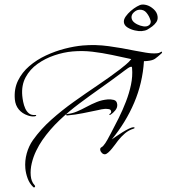

<svg xmlns="http://www.w3.org/2000/svg" viewBox="-70 -1002 1188 1295"><g transform="rotate(-5 523.5 -354.5)"><path d="M107 228Q104 228 102 225Q79 199 69.5 163.5Q60 128 60 95Q60 44 78 -4.5Q96 -53 128 -91Q187 -160 263.5 -217Q340 -274 425 -324Q510 -374 595 -421Q680 -468 756 -516Q777 -530 798 -544.5Q819 -559 836 -577Q772 -597 708 -616.5Q644 -636 579 -649.5Q514 -663 446 -663Q386 -663 322 -647.5Q258 -632 203.5 -600Q149 -568 115.5 -517Q82 -466 82 -395Q82 -377 84.5 -353.5Q87 -330 94.5 -308Q102 -286 117 -272Q132 -258 157 -258Q159 -258 161.5 -257.5Q164 -257 164 -254Q164 -251 158.5 -250Q153 -249 151 -249Q130 -249 108 -259Q71 -275 50.5 -305Q30 -335 30 -375Q30 -445 62 -498.5Q94 -552 147 -590Q200 -628 264.5 -651.5Q329 -675 395 -686Q461 -697 518 -697Q605 -697 692.5 -677Q780 -657 863 -632Q895 -623 937 -612Q979 -601 1012 -601Q1026 -601 1033.5 -605Q1041 -609 1044 -609Q1047 -609 1047 -606Q1047 -602 1044.5 -599.5Q1042 -597 1039 -595Q1014 -576 996 -565.5Q978 -555 943 -555Q937 -555 931.5 -555Q926 -555 920 -556Q898 -410 830 -282.5Q762 -155 658 -49Q669 -55 689 -66.5Q709 -78 732.5 -90Q756 -102 776.5 -110Q797 -118 808 -118Q811 -118 814.5 -117Q818 -116 818 -113Q818 -111 815 -110Q812 -109 810 -108Q777 -101 749 -81Q721 -61 698 -36Q692 -29 680 -15.5Q668 -2 654 12.5Q640 27 626.5 37Q613 47 604 47Q592 47 583 36Q574 25 574 14Q574 2 582.5 -1.5Q591 -5 598 -12Q611 -24 628 -49Q645 -74 655 -90Q685 -136 716.5 -187.5Q748 -239 775 -294Q802 -349 819 -405Q836 -461 836 -515V-520Q836 -526 830 -526Q823 -526 809 -518.5Q795 -511 782 -502.5Q769 -494 762 -490Q688 -444 611.5 -399.5Q535 -355 460 -308.5Q385 -262 316.5 -207.5Q248 -153 191 -85Q166 -55 143 -16.5Q120 22 106 64.5Q92 107 92 147Q92 166 96.5 182.5Q101 199 113 215Q115 217 115 220Q115 228 107 228ZM658 -214Q656 -214 656 -216Q656 -221 663 -224Q670 -227 670 -237Q670 -251 654 -254.5Q638 -258 628 -258Q617 -258 606 -257Q595 -256 584 -254Q532 -248 480 -242Q428 -236 375 -236Q373 -236 369 -237Q365 -238 365 -241Q365 -244 369 -245Q373 -246 375 -246Q407 -246 440.5 -257Q474 -268 508.5 -283Q543 -298 579 -309Q615 -320 654 -320Q674 -320 694.5 -313Q715 -306 715 -280Q715 -259 698.5 -242Q682 -225 665 -216Q661 -214 658 -214ZM922 -759Q904 -759 877 -767.5Q850 -776 829 -792Q808 -808 808 -830Q808 -848 823.5 -866.5Q839 -885 861 -901Q883 -917 905 -927Q927 -937 939 -937Q949 -937 957 -935Q965 -933 968 -932Q994 -923 1016 -899Q1038 -875 1038 -846Q1038 -825 1026 -810.5Q1014 -796 997 -785Q977 -773 962 -766Q947 -759 922 -759ZM953 -788Q967 -788 978 -796.5Q989 -805 989 -821Q989 -824 987 -830Q982 -855 965.5 -879.5Q949 -904 918 -904Q899 -904 880.5 -889.5Q862 -875 862 -855Q862 -836 878 -821Q894 -806 915.5 -797Q937 -788 953 -788Z"/></g></svg>

Font: My Soul
Style: Regular
Weight: 400
Designer: Robert E. Leuschke
Foundry: Robert E. Leuschke
Version: Version 1.010; ttfautohint (v1.8.4.7-5d5b)